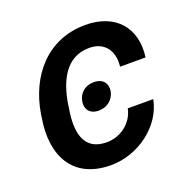

<svg xmlns="http://www.w3.org/2000/svg" viewBox="-105 -656 761 768"><g transform="rotate(-20 275.5 -272.0)"><path d="M219.8 -269.2C214.1 -237.6 231.5 -212 269.5 -212C308.2 -212 334.9 -237.2 340.6 -269.2C345.5 -301.1 327.8 -326 288.4 -326C250.4 -326 224.8 -301.1 219.8 -269.2ZM45.1 -262.4C19.5 -111.5 78.1 9.9 241.8 9.9C358.3 9.9 469.5 -73.2 489.7 -180.8H381.4C368.6 -121.1 315.3 -82 256.7 -82C153.1 -82 145.2 -172.9 160.5 -262.4L163 -280.2C177.9 -369.3 217 -460.9 318.5 -460.9C385.7 -460.9 416.9 -411.9 409.4 -348H517.8C534.8 -469.5 463.8 -552.6 335.2 -552.6C172.2 -552.6 72.8 -431.1 47.6 -280.2Z"/></g></svg>

Font: Margiela Sans Medium
Style: Italic
Weight: 500
Italic angle: -9.39999°
Designer: Stefan Endress, Andreas Faust
Version: Version 1.100;FEAKit 1.0